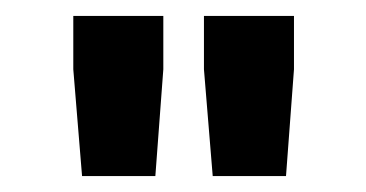

<svg xmlns="http://www.w3.org/2000/svg" viewBox="-20 -752 460 241"><path d="M236 -665 247 -531H339L349 -665V-732H236ZM72 -665 83 -531H175L185 -665V-732H72Z"/></svg>

Font: Exo
Style: Demi Bold
Weight: 600
Designer: Natanael Gama
Version: Version 1.00